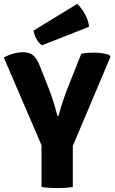

<svg xmlns="http://www.w3.org/2000/svg" viewBox="-22 -959 588 985"><path d="M395 -683Q411.5 -686.5 428 -687.8Q444.5 -689 460 -689Q480 -689 501.2 -686Q522.5 -683 538.5 -677.5L545 -668.5L351.5 -210V0Q331.5 3.5 309.8 4.8Q288 6 272 6Q257.5 6 234 4.8Q210.5 3.5 191 0V-214L-2.5 -664Q18 -675.5 43.8 -683.2Q69.5 -691 95 -691Q129 -691 147.2 -676Q165.5 -661 179.5 -627.5L227 -508Q252.5 -443.5 272.5 -364.5H278.5Q288 -402.5 301 -441Q314 -479.5 327.5 -513.5ZM374 -939Q386 -929 399.5 -910Q413 -891 423 -867.5Q433 -844 434.5 -821.5L194 -727Q177.5 -736 165 -759Q152.5 -782 150 -802Z"/></svg>

Font: Signika SC
Style: Bold
Weight: 700
Designer: Anna Giedryś
Foundry: Anna Giedryś
Version: Version 2.000; ttfautohint (v1.8.3) -l 8 -r 50 -G 200 -x 9 -